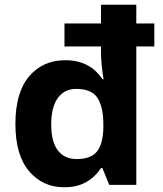

<svg xmlns="http://www.w3.org/2000/svg" viewBox="-20 -780 689 810"><path d="M251 10Q160 10 102.5 -58Q45 -126 45 -257Q45 -390 103 -458Q161 -526 255 -526Q294 -526 324 -515.5Q354 -505 375.5 -487Q397 -469 412 -446H417Q413 -467 409.5 -500.5Q406 -534 406 -559V-584H252V-681H406V-760H555V-681H631V-584H555V0H441L412 -71H406Q392 -49 370.5 -30.5Q349 -12 320 -1Q291 10 251 10ZM303 -109Q365 -109 390 -142Q415 -175 416 -242V-256Q416 -328 391.5 -366.5Q367 -405 301 -405Q252 -405 224 -366.5Q196 -328 196 -255Q196 -182 224 -145.5Q252 -109 303 -109Z"/></svg>

Font: Noto Sans Kannada
Style: Regular
Weight: 400
Designer: Jelle Bosma - Monotype Design Team
Foundry: Monotype Imaging Inc.
Version: Version 2.003